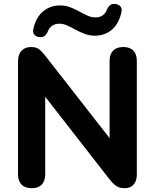

<svg xmlns="http://www.w3.org/2000/svg" viewBox="-20 -954 792 982"><path d="M142 8.5Q108 8.5 90 -10Q72 -28.5 72 -63.2V-639Q72 -675 90 -694.2Q108 -713.5 137.5 -713.5Q163.8 -713.5 177.8 -703.5Q191.8 -693.5 210.2 -670.5L567.5 -213H540.5V-642.5Q540.5 -676.5 558.5 -695Q576.5 -713.5 610.5 -713.5Q644.5 -713.5 662.1 -695Q679.8 -676.5 679.8 -642.5V-60.5Q679.8 -28.8 663.4 -10.1Q647 8.5 619 8.5Q591.8 8.5 575.9 -1.9Q560 -12.2 541.5 -35.2L185 -492.8H211.2V-63.2Q211.2 -28.5 193.6 -10Q176 8.5 142 8.5ZM184 -764Q166 -765.2 156.1 -776.1Q146.2 -787 150.5 -806Q163 -863.8 199.5 -895Q236 -926.2 286.8 -926.2Q315 -926.2 339 -917Q363 -907.8 385 -895.6Q407 -883.5 427.4 -874.2Q447.8 -865 467.8 -865Q491.5 -865 506.4 -876.4Q521.2 -887.8 527 -905.2Q533.5 -920 543 -927.5Q552.5 -935 567.5 -933.8Q585.5 -932.8 595.4 -921.8Q605.2 -910.8 601 -891.8Q588.8 -834 552.9 -802.8Q517 -771.5 465.5 -771.5Q437.5 -771.5 413 -780.8Q388.5 -790 366.5 -802.1Q344.5 -814.2 324.1 -823.5Q303.8 -832.8 283.8 -832.8Q261 -832.8 245.6 -821.4Q230.2 -810 224.5 -792.5Q218 -778.5 208.9 -770.8Q199.8 -763 184 -764Z"/></svg>

Font: Nunito ExtraLight
Style: Regular
Weight: 200
Designer: Vernon Adams
Foundry: Vernon Adams
Version: Version 3.602;April 4, 2023;FontCreator 14.0.0.2856 64-bit